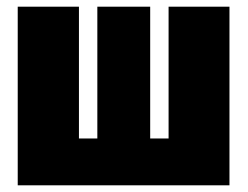

<svg xmlns="http://www.w3.org/2000/svg" viewBox="-20 -554 740 574"><path d="M666 -534V0H33V-534H216V-140H271V-534H429V-140H484V-534Z"/></svg>

Font: Fira Sans Condensed Black
Style: Regular
Weight: 900
Width: 3
Designer: Carrois Corporate & Edenspiekermann AG
Foundry: Carrois Corporate GbR & Edenspiekermann AG
Version: Version 4.203